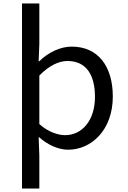

<svg xmlns="http://www.w3.org/2000/svg" viewBox="-20 -850 740 1108"><path d="M107 -830V238H207V47L203 -58H206C255 -14 317 14 373 14C506 14 631 -98 631 -293C631 -467 546 -581 394 -581C327 -581 258 -547 206 -496H203L207 -597V-830ZM528 -291C528 -153 452 -70 356 -70C317 -70 259 -87 207 -134V-414C264 -472 320 -498 369 -498C480 -498 528 -415 528 -291Z"/></svg>

Font: Kawkab Mono Light
Style: Bold
Weight: 400
Monospace: yes
Designer: Abdullah Arif
Foundry: Abdullah Arif
Version: Version 1.000;PS 000.500;hotconv 1.0.88;makeotf.lib2.5.64775